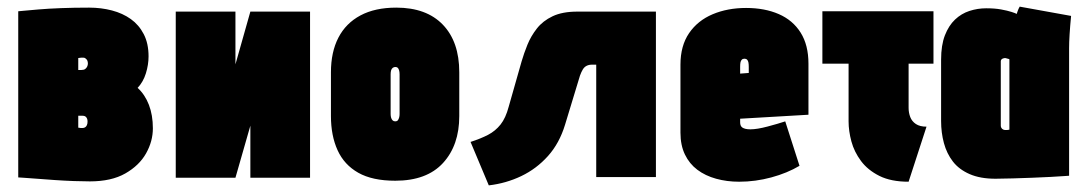

<svg xmlns="http://www.w3.org/2000/svg" viewBox="-20 -535 3277 579"><path d="M395 -270Q412 -288 420 -314Q428 -340 428 -365Q428 -404 413.5 -432Q399 -460 374.5 -477.5Q350 -495 317.5 -503.5Q285 -512 249 -512Q203 -512 164 -510.5Q125 -509 96 -506.5Q67 -504 51 -502.5Q35 -501 35 -501V0Q35 0 50.5 1Q66 2 91.5 4Q117 6 146 8Q175 10 203 11Q231 12 251 12Q316 12 358 -12Q400 -36 420.5 -72.5Q441 -109 441 -148Q441 -188 429 -219Q417 -250 395 -270ZM232 -361Q235 -361 237 -359.5Q239 -358 241 -356Q243 -354 244 -350.5Q245 -347 245 -343Q245 -339 243 -334.5Q241 -330 237 -327Q233 -324 226 -324H216V-360Q218 -360 220 -360.5Q222 -361 224 -361Q226 -361 228 -361Q230 -361 232 -361ZM229 -149Q228 -149 226.5 -149Q225 -149 223.5 -149Q222 -149 220 -149.5Q218 -150 216 -150V-186H228Q232 -186 235 -185Q238 -184 240 -181.5Q242 -179 243 -176Q244 -173 244 -168Q244 -162 242 -157.5Q240 -153 236.5 -151Q233 -149 229 -149Z M690 -500H510V1H690L735 -156V1H915V-500H735L690 -341Z M1365 -185V-317Q1365 -409 1315.5 -460.5Q1266 -512 1175 -512Q1111 -512 1067 -488.5Q1023 -465 1000.5 -421.5Q978 -378 978 -317V-185Q978 -126 998 -82Q1018 -38 1060.5 -14Q1103 10 1172 10Q1267 10 1316 -43.5Q1365 -97 1365 -185ZM1185 -311V-191Q1185 -185 1183.5 -180Q1182 -175 1179.5 -172Q1177 -169 1172 -169Q1167 -169 1164 -172Q1161 -175 1159.5 -180Q1158 -185 1158 -191V-311Q1158 -318 1159.5 -323Q1161 -328 1164.5 -330.5Q1168 -333 1172 -333Q1177 -333 1179.5 -330.5Q1182 -328 1183.5 -323Q1185 -318 1185 -311Z M1721 -500Q1676 -500 1646.5 -486Q1617 -472 1599 -449Q1581 -426 1570.5 -400Q1560 -374 1553 -350L1514 -213Q1505 -179 1489.5 -159.5Q1474 -140 1452 -128.5Q1430 -117 1399 -107L1454 24Q1506 18 1552 -4Q1598 -26 1632.5 -64.5Q1667 -103 1684 -159L1729 -307Q1733 -318 1737.5 -325.5Q1742 -333 1749 -336.5Q1756 -340 1765 -340H1778V-1H1958V-500Z M2212 -166V-177L2418 -189V-343Q2418 -399 2394.5 -436.5Q2371 -474 2328.5 -492.5Q2286 -511 2230 -511Q2174 -511 2129 -492Q2084 -473 2058 -435Q2032 -397 2032 -340V-135Q2032 -97 2045.5 -69Q2059 -41 2083 -23Q2107 -5 2139.5 4Q2172 13 2209 13Q2258 13 2306 0Q2354 -13 2391 -35L2348 -169Q2327 -162 2295 -153.5Q2263 -145 2243 -145Q2234 -145 2228 -146.5Q2222 -148 2218.5 -150.5Q2215 -153 2213.5 -157Q2212 -161 2212 -166ZM2238 -333V-315L2212 -313V-334Q2212 -342 2213 -347Q2214 -352 2217 -355Q2220 -358 2225 -358Q2230 -358 2233 -355Q2236 -352 2237 -346.5Q2238 -341 2238 -333Z M2720 -210V-343H2795V-501H2460V-343H2539V-169Q2539 -140 2547.5 -108.5Q2556 -77 2576.5 -49.5Q2597 -22 2632 -4.5Q2667 13 2720 13L2774 -153Q2754 -153 2742 -161Q2730 -169 2725 -182Q2720 -195 2720 -210Z M3210 -487 3055 -515Q3051 -508 3048.5 -500.5Q3046 -493 3046 -493Q3043 -495 3030.5 -499Q3018 -503 2999 -506.5Q2980 -510 2954 -510Q2928 -510 2903.5 -502Q2879 -494 2860 -476Q2841 -458 2829.5 -428.5Q2818 -399 2818 -355V-170Q2818 -135 2826.5 -103.5Q2835 -72 2853.5 -48Q2872 -24 2904 -10Q2936 4 2982 4Q3005 4 3034 3Q3063 2 3093 1Q3123 0 3148.5 -1.5Q3174 -3 3189 -4Q3204 -5 3204 -5V-390Q3204 -407 3205.5 -431.5Q3207 -456 3210 -487ZM2998 -156V-350Q2998 -353 2999.5 -355Q3001 -357 3003 -358Q3005 -359 3007.5 -359.5Q3010 -360 3011 -360Q3012 -360 3013.5 -359.5Q3015 -359 3017 -358.5Q3019 -358 3021 -357.5Q3023 -357 3024 -356V-144Q3023 -144 3021 -143.5Q3019 -143 3017.5 -143Q3016 -143 3014.5 -143Q3013 -143 3011 -143Q3008 -143 3005 -144.5Q3002 -146 3000 -149Q2998 -152 2998 -156Z"/></svg>

Font: Advent Pro Black
Style: Regular
Weight: 900
Version: Version 3.000